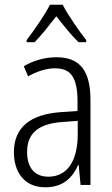

<svg xmlns="http://www.w3.org/2000/svg" viewBox="-20 -785 475 815"><path d="M246 -765H192C170 -721 124 -655 93 -615V-606H127C155 -634 190 -679 219 -716C249 -678 282 -636 313 -606H346V-615C319 -648 270 -719 246 -765ZM219 -542C170 -542 122 -528 81 -504L99 -461C141 -484 179 -495 214 -495C280 -495 309 -457 309 -355V-314L238 -309C110 -300 39 -245 39 -139C39 -55 83 10 172 10C248 10 287 -30 312 -85H314L322 0H364V-359C364 -485 320 -542 219 -542ZM244 -267 310 -272V-216C310 -105 268 -35 185 -35C129 -35 95 -71 95 -140C95 -219 143 -260 244 -267Z"/></svg>

Font: Noto Sans Hebrew Condensed Light
Style: Regular
Weight: 300
Width: 3
Designer: Monotype Design Team
Foundry: Monotype Imaging Inc.
Version: Version 2.004